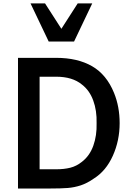

<svg xmlns="http://www.w3.org/2000/svg" viewBox="-20 -1082 748 1102"><path d="M302.1 -750H83.3V0H264.6Q331.2 0 369.3 -3.1Q407.3 -6.2 443.8 -18.2Q480.2 -30.2 518.8 -57.3Q588.5 -101 627.6 -188Q666.7 -275 666.7 -375Q666.7 -469.8 634.4 -549Q591.7 -654.2 508.3 -702.1Q425 -750 302.1 -750ZM302.1 -110.4H207.3V-641.7H302.1Q395.8 -641.7 450 -596.9Q493.8 -563.5 515.1 -505.2Q536.5 -446.9 534.4 -375Q536.5 -304.2 515.6 -245.8Q494.8 -187.5 450 -153.1Q418.8 -128.1 383.3 -119.3Q347.9 -110.4 302.1 -110.4ZM259.4 -843.8 155.2 -1062.5H238.5L332.3 -916.7L426 -1062.5H509.4L405.2 -843.8Z"/></svg>

Font: Vladivostok Bold
Style: Regular
Weight: 700
Width: 4
Designer: Michael Sharanda
Foundry: Michael Sharanda
Version: Version 1.005